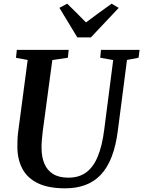

<svg xmlns="http://www.w3.org/2000/svg" viewBox="-20 -1014 779 1044"><path d="M670.5 -688 621 -306Q610.5 -221.5 587 -161.2Q563.5 -101 527.5 -63.2Q491.5 -25.5 443.2 -7.8Q395 10 335 10Q242.5 10 185.5 -18Q128.5 -46 102 -95.8Q75.5 -145.5 74.5 -211Q74.5 -229.5 75 -249.8Q75.5 -270 78 -291L130.5 -688L67 -699.5L71.5 -743H353.5L349 -700L264.5 -687.5L212.5 -301Q209 -273.5 207.2 -249Q205.5 -224.5 206 -205Q206.5 -159.5 221.5 -123.8Q236.5 -88 268.5 -68Q300.5 -48 352 -48Q409.5 -48 448.5 -76.5Q487.5 -105 511.5 -162.8Q535.5 -220.5 546.5 -307.5L595.5 -687.5L525 -700L529 -743H739L733.5 -700ZM400.5 -810.5 303 -971.5 345.5 -994Q371.5 -969 397 -943.2Q422.5 -917.5 447.5 -892Q481.5 -918 516.5 -943.2Q551.5 -968.5 587 -994L625.5 -971L474 -810.5Z"/></svg>

Font: Merriweather 36pt SemiBold
Style: Italic
Weight: 600
Italic angle: -7.8°
Version: Version 2.101